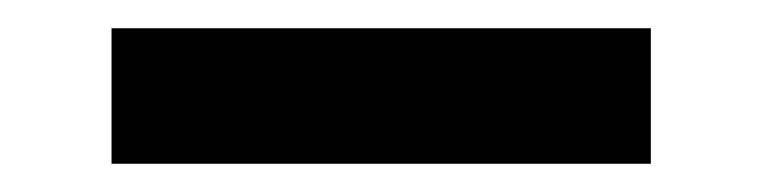

<svg xmlns="http://www.w3.org/2000/svg" viewBox="-20 -20 540 136"><path d="M59 96V0H441V96Z"/></svg>

Font: Iosevka
Style: Bold
Weight: 700
Monospace: yes
Designer: Belleve Invis
Foundry: Belleve Invis
Version: Version 32.5.0; ttfautohint (v1.8.4)